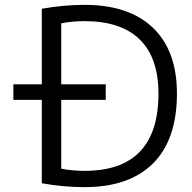

<svg xmlns="http://www.w3.org/2000/svg" viewBox="-20 -760 788 790"><path d="M35 -349V-413H152V-724Q242 -740 328 -740Q511 -740 609.5 -645.5Q708 -551 708 -375Q708 -186 610 -88Q512 10 328 10Q240 10 152 -6V-349ZM232 -413H415V-349H232V-66Q277 -57 328 -57Q632 -57 632 -375Q632 -522 555 -597.5Q478 -673 328 -673Q277 -673 232 -664Z"/></svg>

Font: Mplus 1p
Style: Regular
Weight: 400
Version: Version 1.061